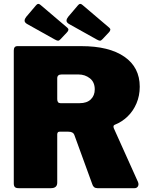

<svg xmlns="http://www.w3.org/2000/svg" viewBox="-20 -983 779 1003"><path d="M701 -32Q706 -19 700.5 -9.5Q695 0 683 0H489Q468 0 462 -21L368 -279Q362 -295 337 -295H291Q284 -295 281.5 -290.5Q279 -286 279 -284V-29Q279 0 246 0H78Q63 0 57.5 -6Q52 -12 52 -25V-719Q52 -742 71 -742H405Q550 -742 630 -686.5Q710 -631 710 -530Q710 -483 693 -443Q676 -403 646.5 -374.5Q617 -346 579 -331Q569 -327 575 -312L701 -32ZM396 -444Q434 -444 454.5 -464Q475 -484 475 -516Q475 -554 449.5 -574Q424 -594 390 -594H302Q279 -594 279 -574V-465Q279 -444 296 -444H396ZM168 -955Q179 -969 192 -957L332 -838Q344 -828 329 -813L296 -778Q289 -770 282.5 -770.5Q276 -771 264 -778L121 -858Q108 -866 108.5 -875.5Q109 -885 117 -895ZM387 -955Q398 -969 411 -957L551 -838Q563 -828 548 -813L515 -778Q508 -770 501.5 -770.5Q495 -771 483 -778L340 -858Q327 -866 327.5 -875.5Q328 -885 336 -895Z"/></svg>

Font: Libre Franklin Thin Black
Style: Regular
Weight: 900
Version: Version 3.000